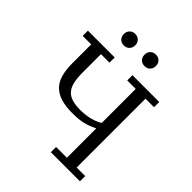

<svg xmlns="http://www.w3.org/2000/svg" viewBox="-239 -1044 1195 1195"><g transform="rotate(45 359.0 -446.0)"><path d="M407 -46H502V-303H498Q463 -285 425 -275.5Q387 -266 332 -266Q270 -266 228 -279Q186 -292 159.5 -319Q133 -346 121.5 -387.5Q110 -429 110 -487V-652H35V-698H271V-652H196V-490Q196 -441 204 -407.5Q212 -374 230 -353.5Q248 -333 277.5 -324Q307 -315 349 -315Q398 -315 437 -325.5Q476 -336 502 -353V-652H427V-698H663V-652H588V-46H663V0H407ZM258 -791Q235 -791 221.5 -805.5Q208 -820 208 -840V-843Q208 -863 221.5 -877.5Q235 -892 258 -892Q281 -892 294.5 -877.5Q308 -863 308 -843V-840Q308 -820 294.5 -805.5Q281 -791 258 -791ZM440 -791Q417 -791 403.5 -805.5Q390 -820 390 -840V-843Q390 -863 403.5 -877.5Q417 -892 440 -892Q463 -892 476.5 -877.5Q490 -863 490 -843V-840Q490 -820 476.5 -805.5Q463 -791 440 -791Z"/></g></svg>

Font: IBM Plex Serif
Style: Regular
Weight: 400
Designer: Mike Abbink, Paul van der Laan, Pieter van Rosmalen
Foundry: Bold Monday
Version: Version 3.001